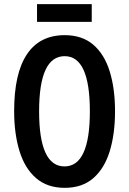

<svg xmlns="http://www.w3.org/2000/svg" viewBox="-20 -893 620 923"><path d="M533 -358Q533 -249 507.5 -166Q482 -83 428.5 -36.5Q375 10 291 10Q207 10 153 -37Q99 -84 73.5 -167.5Q48 -251 48 -359Q48 -540 109.5 -632Q171 -724 291 -724Q375 -724 428.5 -678Q482 -632 507.5 -549.5Q533 -467 533 -358ZM168 -358Q168 -93 290 -93Q412 -93 412 -358Q412 -623 291 -623Q168 -623 168 -358ZM421 -873V-788H158V-873Z"/></svg>

Font: Noto Sans Tamil ExtraCondensed SemiBold
Style: Regular
Weight: 600
Width: 2
Designer: Jelle Bosma - Monotype Design Team
Foundry: Monotype Imaging Inc.
Version: Version 2.004; ttfautohint (v1.8.4.7-5d5b)